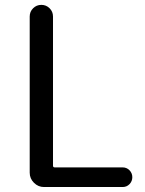

<svg xmlns="http://www.w3.org/2000/svg" viewBox="-20 -753 582 773"><path d="M157.2 0Q133.8 0 116.7 -17.1Q99.6 -34.2 99.6 -57.6V-686.5Q99.6 -706.1 113.3 -719.7Q127 -733.4 146.5 -733.4Q166 -733.4 179.7 -719.7Q193.4 -706.1 193.4 -686.5V-85.9Q193.4 -79.1 200.2 -79.1H473.6Q490.2 -79.1 501.5 -67.4Q512.7 -55.7 512.7 -39.6Q512.7 -23.4 501.5 -11.7Q490.2 0 473.6 0Z"/></svg>

Font: Gen Jyuu Gothic Regular
Style: Regular
Weight: 400
Designer: [Source Han Sans]
Ryoko NISHIZUKA  (kana & ideographs); Paul D. Hunt (Latin, Greek & Cyrillic); Wenlong ZHANG  (bopomofo
Version: Version 1.002.20150607